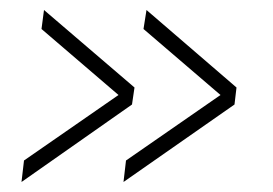

<svg xmlns="http://www.w3.org/2000/svg" viewBox="-20 -532 546 384"><path d="M227 -168 232 -211 421 -342 267 -474 273 -512 453 -357 449 -323ZM23 -168 28 -211 217 -342 63 -474 68 -512 249 -357 244 -323Z"/></svg>

Font: Tanohe Sans ExtraLight
Style: Italic
Weight: 200
Designer: Village Type and Design LLC & Cristiano Sobral
Foundry: Cooper Hewitt Smithsonian Design Museum
Version: Version 1.00;September 29, 2021;FontCreator 13.0.0.2655 64-b